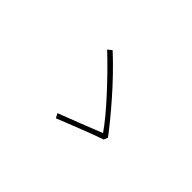

<svg xmlns="http://www.w3.org/2000/svg" viewBox="-66 -922 1131 1131"><g transform="rotate(45 500.0 -356.0)"><path d="M713 -207 723 -232Q697 -267 658.5 -314Q620 -361 574.5 -413Q529 -465 478.5 -517.5Q428 -570 378 -616L352 -596Q395 -556 443 -507Q491 -458 536.5 -408.5Q582 -359 620.5 -312.5Q659 -266 683 -231Q663 -223 627 -208.5Q591 -194 550.5 -178.5Q510 -163 472 -148Q434 -133 410 -124L425 -96Q447 -105 483.5 -119.5Q520 -134 561 -150Q602 -166 642.5 -181.5Q683 -197 713 -207Z"/></g></svg>

Font: Spoqa Han Sans Neo Thin
Style: Regular
Weight: 100
Designer: [Spoqa Han Sans Neo] Dong-huui Kim  Younghwa Kang  Yujin Lee  [Noto Sans] Ryoko NISHIZUKA  (kana & ideographs); Paul D. 
Foundry: Spoqa (http://www.spoqa-han-sans.com)
Version: Version 1.100;hotconv 1.0.109;makeotfexe 2.5.65596